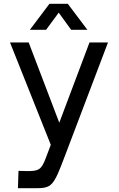

<svg xmlns="http://www.w3.org/2000/svg" viewBox="-20 -729 631 1017"><path d="M138 -571H224L291 -662L357 -571H443L339 -709H242ZM166 268C255 268 263 258 323 99L552 -504H454L294 -79L132 -504H33L249 38L223 107C199 170 187 179 114 177L78 176L75 268Z"/></svg>

Font: Hibana SubMedium
Style: Regular
Weight: 500
Width: 6
Designer: pygmalion
Foundry: ybstudio
Version: Version 0.930;hotconv 1.0.109;makeotfexe 2.5.65596